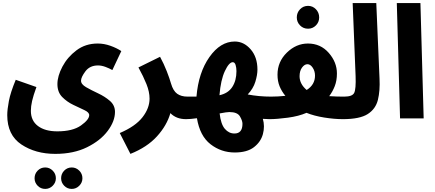

<svg xmlns="http://www.w3.org/2000/svg" viewBox="-20 -767 2821 1244"><path d="M27 -21Q27 108 118.5 169Q210 230 338 230Q457 230 544 187Q631 144 678 81Q725 18 725 -42Q725 -85 692 -113.5Q659 -142 615 -162.5Q571 -183 538 -202Q505 -221 505 -244Q505 -267 533.5 -305Q562 -343 615 -343Q638 -343 663.5 -333.5Q689 -324 708 -313L766 -436Q736 -456 695 -470.5Q654 -485 613 -485Q534 -485 475.5 -441Q417 -397 384.5 -335.5Q352 -274 352 -222Q352 -170 383 -138.5Q414 -107 455 -87.5Q496 -68 527 -53.5Q558 -39 558 -21Q558 8 504.5 46Q451 84 351 84Q272 84 226 49.5Q180 15 180 -49Q180 -78 188 -113Q196 -148 216 -203L82 -250Q48 -168 37.5 -112.5Q27 -57 27 -21ZM445 457Q473 457 493.5 436.5Q514 416 514 388Q514 359 493.5 338.5Q473 318 445 318Q416 318 396 338.5Q376 359 376 388Q376 416 396 436.5Q416 457 445 457ZM273 457Q301 457 321.5 436.5Q342 416 342 388Q342 359 321.5 338.5Q301 318 273 318Q244 318 224 338.5Q204 359 204 388Q204 416 224 436.5Q244 457 273 457Z M1185 5Q1266 5 1266 -70Q1266 -99 1248.5 -120Q1231 -141 1195 -141Q1154 -141 1128 -159.5Q1102 -178 1088 -226Q1079 -258 1060.5 -305.5Q1042 -353 1017 -399L877 -330Q909 -272 929 -222Q949 -172 949 -128Q949 -66 903 -7Q857 52 756 95L825 230Q933 187 997 116.5Q1061 46 1084 -34Q1122 5 1185 5Z M1726 5Q1808 5 1808 -70Q1808 -99 1790 -120Q1772 -141 1736 -141Q1698 -141 1659.5 -144.5Q1621 -148 1585 -155Q1621 -193 1634.5 -237.5Q1648 -282 1648 -316Q1648 -397 1604 -447.5Q1560 -498 1501 -498Q1408 -498 1337 -397.5Q1266 -297 1253 -141H1195L1185 5Q1214 5 1256 -1Q1275 114 1344 167.5Q1413 221 1501 221Q1581 221 1625.5 186.5Q1670 152 1683.5 101.5Q1697 51 1683 3Q1707 5 1726 5ZM1488 -364Q1501 -364 1506.5 -346Q1512 -328 1512 -306Q1512 -245 1485 -203.5Q1458 -162 1402 -150Q1410 -249 1437 -306.5Q1464 -364 1488 -364ZM1466 -41Q1518 -41 1534.5 -13Q1551 15 1551 35Q1551 98 1499 98Q1463 98 1437 68Q1411 38 1403 -32Q1449 -41 1466 -41Z M2283 -70Q2283 -99 2265 -120Q2247 -141 2212 -141Q2191 -141 2165.5 -141.5Q2140 -142 2113 -144Q2135 -173 2149 -209Q2163 -245 2163 -291Q2163 -364 2110 -424.5Q2057 -485 1975 -485Q1899 -485 1838.5 -426Q1778 -367 1778 -283Q1778 -241 1791.5 -208Q1805 -175 1829 -146Q1781 -141 1736 -141L1726 5Q1774 5 1845 -4.5Q1916 -14 1966 -36Q2015 -16 2080.5 -5.5Q2146 5 2202 5Q2240 5 2261.5 -16.5Q2283 -38 2283 -70ZM1921 -273Q1921 -308 1937 -329.5Q1953 -351 1972 -351Q1991 -351 2006 -328.5Q2021 -306 2021 -277Q2021 -218 1967 -184Q1921 -223 1921 -273ZM1976 -581Q2006 -581 2027 -602.5Q2048 -624 2048 -654Q2048 -685 2027 -707Q2006 -729 1976 -729Q1945 -729 1924 -707Q1903 -685 1903 -654Q1903 -624 1924 -602.5Q1945 -581 1976 -581Z M2201 5Q2311 5 2362.5 -28Q2414 -61 2428.5 -120Q2443 -179 2439 -258L2418 -747H2265L2284 -274Q2287 -190 2275 -165.5Q2263 -141 2211 -141Z M2572 0 2551 -747H2704L2725 0Z"/></svg>

Font: Noto Sans Arabic Condensed Extra
Style: Regular
Weight: 800
Width: 3
Designer: Nadine Chahine - Monotype Design Team
Foundry: Monotype Imaging Inc.
Version: Version 1.902